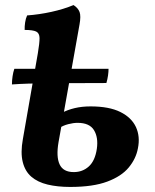

<svg xmlns="http://www.w3.org/2000/svg" viewBox="-20 -730 613 759"><path d="M257.4 9Q207.4 9 168.2 -0.4Q129 -9.8 104 -31.3Q79 -52.8 69.9 -89.6Q60.7 -126.3 70.4 -180L129.6 -519.4Q136.5 -560.1 136.3 -579.6Q136 -599.1 122.8 -605.4Q109.5 -611.7 77.5 -611.7Q77 -625.9 79.3 -641.3Q81.6 -656.8 87.2 -669Q134.4 -672.4 183.3 -683.1Q232.3 -693.9 270.7 -710Q288.8 -698.2 294.6 -682.4Q300.4 -666.7 294.4 -633.5L211.4 -168Q201.5 -110.8 215.6 -80.3Q229.7 -49.7 271.7 -49.7Q306.5 -49.7 331.2 -72.1Q355.8 -94.5 362.8 -141.7Q369.2 -186.5 351.6 -215.4Q334 -244.4 286.6 -244.4Q270 -244.4 249.5 -239.1Q229 -233.8 213.6 -223.2L224.3 -283.7Q246.8 -295.8 275.3 -302.6Q303.8 -309.4 338 -309.4Q411.1 -309.4 455.5 -287.4Q499.8 -265.5 517.3 -228Q534.7 -190.4 525.2 -143.7Q517.7 -102.7 488.9 -67.9Q460.2 -33.1 404 -12.1Q347.9 9 257.4 9ZM27.2 -396.2Q27.2 -412.3 29.7 -428.6Q32.1 -444.8 36.7 -458H409.1Q409.1 -446.4 407.1 -432Q405.1 -417.5 400.6 -401.8Q269.8 -401.8 176.6 -401Q83.3 -400.3 27.2 -396.2Z"/></svg>

Font: Vollkorn
Style: Italic
Weight: 400
Italic angle: -11°
Designer: Friedrich Althausen
Foundry: Friedrich Althausen
Version: Version 5.001